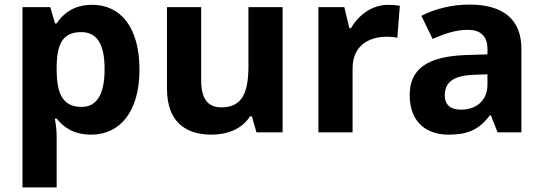

<svg xmlns="http://www.w3.org/2000/svg" viewBox="-20 -670 2368 837"><path d="M382 -649C303 -649 256 -612 227 -568H220L199 -639H78V147H227V-73C227 -99 224 -127 219 -153H227C256 -117 299 -83 378 -83C501 -83 588 -181 588 -367C588 -552 505 -649 382 -649ZM334 -530C404 -530 436 -476 436 -369C436 -262 404 -204 336 -204C253 -204 227 -262 227 -368V-384C229 -482 256 -530 334 -530Z M1212 -639H1063V-382C1063 -266 1036 -202 945 -202C884 -202 857 -242 857 -320V-639H708V-283C708 -143 785 -83 902 -83C970 -83 1035 -107 1070 -163H1078L1098 -93H1212Z M1673 -649C1600 -649 1542 -603 1510 -547H1503L1481 -639H1368V-93H1517V-371C1517 -474 1591 -510 1668 -510C1681 -510 1702 -508 1712 -505L1723 -645C1711 -647 1688 -649 1673 -649Z M2026 -650C1949 -650 1875 -631 1817 -601L1866 -500C1917 -523 1967 -540 2020 -540C2073 -540 2105 -514 2105 -457V-433L2010 -430C1847 -424 1766 -372 1766 -256C1766 -138 1838 -83 1935 -83C2026 -83 2069 -108 2116 -167H2120L2149 -93H2253V-457C2253 -587 2172 -650 2026 -650ZM2047 -344 2105 -346V-301C2105 -231 2055 -192 1991 -192C1948 -192 1919 -209 1919 -255C1919 -307 1951 -341 2047 -344Z"/></svg>

Font: Noto Sans Telugu UI
Style: Bold
Weight: 700
Designer: Jelle Bosma - Monotype Design Team
Foundry: Monotype Imaging Inc.
Version: Version 2.005